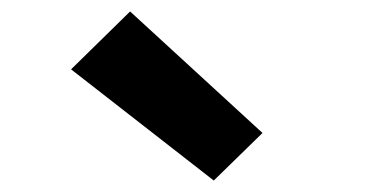

<svg xmlns="http://www.w3.org/2000/svg" viewBox="-20 -852 640 335"><path d="M353 -537 104 -731 207 -832 438 -620Z"/></svg>

Font: Iosevka Slab Heavy Extended
Style: Regular
Weight: 900
Width: 7
Monospace: yes
Designer: Belleve Invis
Foundry: Belleve Invis
Version: Version 11.1.0; ttfautohint (v1.8.3)